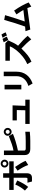

<svg xmlns="http://www.w3.org/2000/svg" viewBox="2278 -3109 964 5560"><g transform="rotate(-90 2760.0 -329.0)"><path d="M801 -567Q756 -567 722.5 -599.5Q689 -632 689 -678Q689 -724 722.5 -757.5Q756 -791 801 -791Q848 -791 882 -757.5Q916 -724 916 -678Q916 -632 882 -599.5Q848 -567 801 -567ZM860 -678Q860 -702 842 -719.5Q824 -737 800 -737Q778 -737 760.5 -718.5Q743 -700 743 -678Q743 -656 760.5 -638.5Q778 -621 800 -621Q824 -621 842 -637.5Q860 -654 860 -678ZM523 -35Q523 115 388 115H284L249 -16H366Q393 -16 393 -54V-415H39V-543H393V-720H523V-543H869V-415H523ZM795 -15 762 6Q739 -63 696.5 -142.5Q654 -222 598 -302L705 -375Q832 -193 883 -70Q843 -44 795 -15ZM22 -89Q135 -219 196 -368Q210 -362 284 -326L314 -311Q218 -99 127 5Q89 -27 22 -89Z M1723 -475Q1677 -475 1643 -508Q1609 -541 1609 -588Q1609 -635 1643 -668.5Q1677 -702 1723 -702Q1769 -702 1802.5 -668.5Q1836 -635 1836 -588Q1836 -541 1802.5 -508Q1769 -475 1723 -475ZM1726 52Q1582 66 1463 66H1232Q1141 66 1095.5 25Q1050 -16 1050 -95V-697H1180V-420Q1263 -435 1366 -469Q1469 -503 1597 -555L1666 -437Q1568 -396 1440 -357.5Q1312 -319 1180 -292V-109Q1180 -66 1240 -66H1451Q1603 -66 1726 -79ZM1723 -647Q1699 -647 1681.5 -629Q1664 -611 1664 -588Q1664 -565 1681.5 -547.5Q1699 -530 1723 -530Q1745 -530 1763 -547.5Q1781 -565 1781 -588Q1781 -612 1763 -629.5Q1745 -647 1723 -647Z M2653 48H1951V-78H2347Q2349 -147 2351 -254L2353 -324H2054V-447H2489Q2484 -361 2478 -166L2475 -78H2653Z M3052 11Q3188 -31 3261 -120Q3334 -209 3334 -334V-703H3464V-332Q3464 -165 3377 -46.5Q3290 72 3122 133ZM3084 -679V-193H2951V-679Z M4513 -610Q4503 -638 4488 -665Q4473 -692 4446 -734L4540 -769Q4576 -713 4604 -648ZM4430 -592 4381 -572Q4352 -638 4317 -704Q4359 -718 4414 -738Q4439 -698 4452.5 -672Q4466 -646 4479 -612ZM4400 94Q4352 30 4282 -45Q4212 -120 4135 -191Q4022 -74 3935 -6Q3848 62 3754 100Q3703 12 3683 -22Q3794 -68 3900 -152.5Q4006 -237 4085 -336.5Q4164 -436 4198 -526H3781V-655H4291L4371 -574Q4324 -468 4291.5 -405Q4259 -342 4216 -287Q4301 -217 4377 -143.5Q4453 -70 4502 -9Q4468 25 4400 94Z M5349 95Q5337 53 5306 -19Q5050 20 4685 66L4637 -73Q4731 -79 4771 -84Q4814 -199 4865.5 -361.5Q4917 -524 4963 -689L5101 -665Q4991 -292 4918 -95L5250 -134Q5227 -181 5123 -336L5235 -402Q5319 -279 5374.5 -179Q5430 -79 5469 20Z"/></g></svg>

Font: BM Euljiro oraeorae
Style: Regular
Weight: 400
Designer: Bongjin Kim; Bomjun Kim; Myungsoo Han; Hyesun Chae; Mikyoung Jeong; Wujin Sim; Minjae Kang; Suwha Jang;
Foundry: Sandoll Inc.
Version: Version 1.000;hotconv 1.0.109;makeexe 2.5.65596